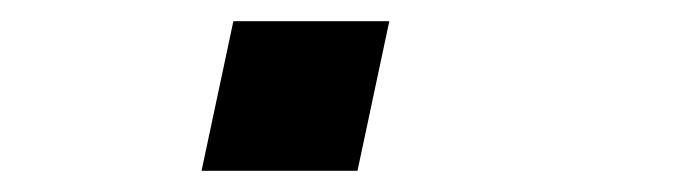

<svg xmlns="http://www.w3.org/2000/svg" viewBox="-20 -161 640 181"><path d="M170 0 200 -141H347L317 0Z"/></svg>

Font: Geist Mono SemiBold
Style: Italic
Weight: 600
Italic angle: -12°
Monospace: yes
Designer: Basement.studio, Andrés Briganti, Mateo Zaragoza
Foundry: Basement.studio, Vercel, Andrés Briganti, Guido Ferreyra, Mateo Zaragoza
Version: Version 1.500; ttfautohint (v1.8.4.7-5d5b)